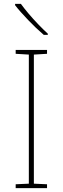

<svg xmlns="http://www.w3.org/2000/svg" viewBox="-20 -972 323 992"><path d="M223 0H61V-20L129 -23V-690L61 -694V-714H223V-694L155 -690V-23L223 -20ZM88 -952Q103 -931 127 -902.5Q151 -874 178 -846Q205 -818 227 -798V-792H206Q186 -809 165.5 -828.5Q145 -848 125.5 -868.5Q106 -889 88.5 -908.5Q71 -928 58 -945V-952Z"/></svg>

Font: Noto Sans Khmer Thin
Style: Regular
Weight: 250
Version: Version 2.003